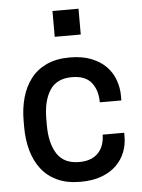

<svg xmlns="http://www.w3.org/2000/svg" viewBox="-54 -797 631 852"><g transform="rotate(-5 261.5 -371.0)"><path d="M143 -251Q143 -171 173.5 -123.5Q204 -76 272 -76Q303 -76 324.5 -85Q346 -94 359.5 -109.5Q373 -125 379.5 -145.5Q386 -166 386 -188H482V-170Q482 -135 469.5 -102.5Q457 -70 431.5 -44.5Q406 -19 366 -3.5Q326 12 270 12Q210 12 167 -8Q124 -28 96.5 -63.5Q69 -99 55.5 -147Q42 -195 42 -251V-279Q42 -335 55.5 -383Q69 -431 96.5 -466.5Q124 -502 167 -522Q210 -542 270 -542Q326 -542 366 -526Q406 -510 431.5 -484Q457 -458 469.5 -423.5Q482 -389 482 -353V-332H386Q386 -386 359 -420Q332 -454 272 -454Q204 -454 173.5 -406.5Q143 -359 143 -279ZM328 -639H212V-754H328Z"/></g></svg>

Font: Cooper Hewitt
Style: Regular
Weight: 707
Designer: Village Type and Design LLC
Foundry: Cooper Hewitt Smithsonian Design Museum
Version: 1.000